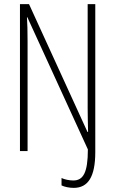

<svg xmlns="http://www.w3.org/2000/svg" viewBox="-20 -734 559 933"><path d="M338 179C408 179 443 125 443 5V-714H406V-208C406 -176 407 -136 408 -93H405L121 -714H77V0H114V-532C114 -585 113 -618 111 -650H113L407 -8C407 106 384 143 336 143C317 143 293 138 279 131V167C293 174 317 179 338 179Z"/></svg>

Font: Noto Sans Armenian ExtraCondensed ExtraLight
Style: Regular
Weight: 200
Width: 2
Designer: Monotype Design Team
Foundry: Monotype Imaging Inc.
Version: Version 2.008